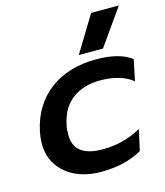

<svg xmlns="http://www.w3.org/2000/svg" viewBox="-109 -792 766 890"><g transform="rotate(-15 274.0 -347.0)"><path d="M412 -709H545L422 -535H306ZM34 -183Q34 -209 40 -239Q66 -361 155 -428Q244 -495 378 -495Q490 -495 547 -451L526 -350Q498 -373 458 -384.5Q418 -396 370 -396Q293 -396 239 -357.5Q185 -319 168 -239Q163 -218 163 -192Q163 -136 198 -110Q233 -84 301 -84Q402 -84 486 -132L464 -32Q384 15 267 15Q199 15 146.5 -9Q94 -33 64 -77.5Q34 -122 34 -183Z"/></g></svg>

Font: Prompt Medium
Style: Italic
Weight: 500
Italic angle: -12°
Designer: Katatrad Team
Foundry: CadsonDemak
Version: Version 1.001